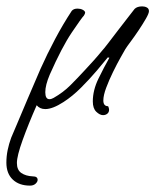

<svg xmlns="http://www.w3.org/2000/svg" viewBox="-117 -341 487 602"><path d="M-23 241Q-57 241 -77 222Q-97 203 -97 169Q-97 149 -93 129.5Q-89 110 -82 91Q-79 84 -65 51Q-51 18 -31 -29.5Q-11 -77 10 -125Q31 -172 56 -219Q81 -266 108 -307Q114 -314 126 -314Q135 -314 142 -310.5Q149 -307 150 -302Q150 -298 146 -292Q139 -285 108 -239Q77 -193 39 -107Q25 -74 25 -52Q25 -30 38 -30Q44 -30 51 -34Q81 -51 104 -74Q127 -97 149 -121Q163 -136 176.5 -151Q190 -166 203 -182Q208 -187 222.5 -206Q237 -225 255 -248.5Q273 -272 287.5 -290.5Q302 -309 305 -313Q313 -321 329 -321Q337 -321 343.5 -317.5Q350 -314 350 -306Q350 -299 340.5 -282.5Q331 -266 318 -246.5Q305 -227 293 -211Q281 -195 276 -187Q272 -180 261 -160.5Q250 -141 237.5 -115.5Q225 -90 216 -66Q207 -42 207 -26Q207 -8 222 -8Q225 -2 225 3Q225 11 219.5 15.5Q214 20 206 20Q196 20 185 9.5Q174 -1 174 -23Q174 -58 191.5 -94Q209 -130 226 -160L221 -161Q209 -146 186.5 -119.5Q164 -93 137 -66Q110 -39 82 -21Q48 1 25 1Q8 1 -2 -11Q-28 48 -46 98Q-64 148 -64 170Q-64 192 -50 201.5Q-36 211 -14 212Q1 212 1 223Q1 229 -5.5 235Q-12 241 -23 241Z"/></svg>

Font: Ms Madi
Style: Regular
Weight: 400
Designer: Robert E. Leuschke
Foundry: Robert E. Leuschke
Version: Version 1.010; ttfautohint (v1.8.3)